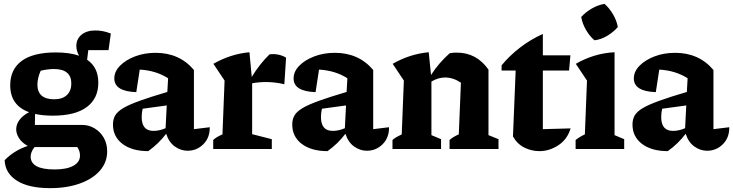

<svg xmlns="http://www.w3.org/2000/svg" viewBox="-20 -773 3803 996"><path d="M254 -173Q202 -173 162 -182L161 -125H406Q441 -125 471 -107Q501 -89 518.5 -58Q536 -27 536 12Q536 69 498.5 112Q461 155 394 179Q327 203 240 203Q129 203 68 164.5Q7 126 4 58Q54 7 124 -16Q93 -33 78.5 -56.5Q64 -80 64 -102Q64 -128 81.5 -151.5Q99 -175 131 -191Q33 -226 33 -331Q33 -413 92.5 -457Q152 -501 270 -501Q341 -501 390 -484Q376 -510 376 -534Q376 -571 403 -593Q430 -615 475 -615Q493 -615 512.5 -611.5Q532 -608 555 -599L543 -513H438L432 -463Q490 -424 490 -344Q490 -262 430 -217.5Q370 -173 254 -173ZM261 -258Q304 -258 327 -280Q350 -302 350 -340Q350 -415 259 -415Q245 -415 225.5 -412.5Q206 -410 191 -406Q182 -386 178 -367Q174 -348 174 -335Q174 -258 261 -258ZM139 39Q139 106 263 106Q326 106 360.5 87Q395 68 395 34Q395 10 381 -10H159Q148 4 143.5 16.5Q139 29 139 39Z M749 11Q665 11 615.5 -26.5Q566 -64 566 -127Q566 -154 577.5 -174Q589 -194 619 -212Q649 -230 704.5 -250Q760 -270 848 -296L852 -367Q790 -407 705 -412L687 -295Q573 -299 573 -366Q573 -402 602.5 -432Q632 -462 680.5 -480.5Q729 -499 787 -499Q911 -499 986 -410V-103L1068 -113Q1069 -59 1035 -25Q1001 9 953 9Q918 9 887 -13Q856 -35 842 -79Q822 -53 799.5 -31Q777 -9 749 11ZM715 -166Q715 -94 776 -94Q807 -94 839 -108L845 -226L720 -209Q715 -188 715 -166Z M1086 0V-47Q1096 -56 1108 -63Q1120 -70 1134 -76L1145 -355L1087 -442Q1176 -493 1274 -502L1286 -374Q1326 -440 1378 -491Q1425 -497 1464 -474L1455 -336Q1370 -356 1288 -341V-77L1390 -51V0Z M1679 11Q1595 11 1545.5 -26.5Q1496 -64 1496 -127Q1496 -154 1507.5 -174Q1519 -194 1549 -212Q1579 -230 1634.5 -250Q1690 -270 1778 -296L1782 -367Q1720 -407 1635 -412L1617 -295Q1503 -299 1503 -366Q1503 -402 1532.5 -432Q1562 -462 1610.5 -480.5Q1659 -499 1717 -499Q1841 -499 1916 -410V-103L1998 -113Q1999 -59 1965 -25Q1931 9 1883 9Q1848 9 1817 -13Q1786 -35 1772 -79Q1752 -53 1729.5 -31Q1707 -9 1679 11ZM1645 -166Q1645 -94 1706 -94Q1737 -94 1769 -108L1775 -226L1650 -209Q1645 -188 1645 -166Z M2016 0V-47Q2025 -55 2037 -62Q2049 -69 2064 -76L2075 -355L2017 -442Q2106 -493 2204 -502L2216 -384Q2237 -417 2261.5 -445Q2286 -473 2313 -497Q2323 -499 2332.5 -499.5Q2342 -500 2350 -500Q2452 -500 2514 -412V-72L2566 -51V0H2312V-47Q2332 -64 2360 -76L2371 -344Q2331 -371 2289 -371Q2253 -371 2218 -350V-72L2268 -51V0Z M2796 -597V-486H2939L2932 -407H2796V-103L2940 -107Q2923 -50 2876.5 -19.5Q2830 11 2778 11Q2737 11 2700 -7.5Q2663 -26 2641 -65L2655 -407H2582V-434Q2623 -484 2677.5 -526Q2732 -568 2796 -597Z M2966 0V-47Q2988 -64 3014 -76L3025 -355L2967 -442Q3012 -468 3062 -483.5Q3112 -499 3168 -502V-72L3218 -51V0ZM3116 -753Q3142 -730 3160.5 -698Q3179 -666 3185 -633Q3163 -607 3130.5 -587.5Q3098 -568 3064 -564Q3039 -585 3020 -617.5Q3001 -650 2995 -685Q3018 -710 3049.5 -728.5Q3081 -747 3116 -753Z M3444 11Q3360 11 3310.5 -26.5Q3261 -64 3261 -127Q3261 -154 3272.5 -174Q3284 -194 3314 -212Q3344 -230 3399.5 -250Q3455 -270 3543 -296L3547 -367Q3485 -407 3400 -412L3382 -295Q3268 -299 3268 -366Q3268 -402 3297.5 -432Q3327 -462 3375.5 -480.5Q3424 -499 3482 -499Q3606 -499 3681 -410V-103L3763 -113Q3764 -59 3730 -25Q3696 9 3648 9Q3613 9 3582 -13Q3551 -35 3537 -79Q3517 -53 3494.5 -31Q3472 -9 3444 11ZM3410 -166Q3410 -94 3471 -94Q3502 -94 3534 -108L3540 -226L3415 -209Q3410 -188 3410 -166Z"/></svg>

Font: Piazzolla
Style: Bold
Weight: 700
Designer: Juan Pablo del Peral
Foundry: Huerta Tipografica
Version: Version 1.330